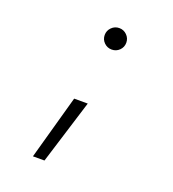

<svg xmlns="http://www.w3.org/2000/svg" viewBox="-135 -631 855 947"><g transform="rotate(20 293.0 -157.0)"><path d="M145 212.9 238.8 -124H310.1L205.6 212.9ZM329.6 -414.6Q306.2 -414.6 289.6 -430.9Q272.9 -447.3 272.9 -470.7Q272.9 -494.1 289.6 -510.7Q306.2 -527.3 329.6 -527.3Q353 -527.3 369.6 -510.7Q386.2 -494.1 386.2 -470.7Q386.2 -447.3 369.6 -430.9Q353 -414.6 329.6 -414.6Z"/></g></svg>

Font: Cascadia Code PL Light
Style: Italic
Weight: 300
Italic angle: -10°
Monospace: yes
Designer: Aaron Bell
Foundry: Saja Typeworks
Version: Version 2404.023; ttfautohint (v1.8.4)